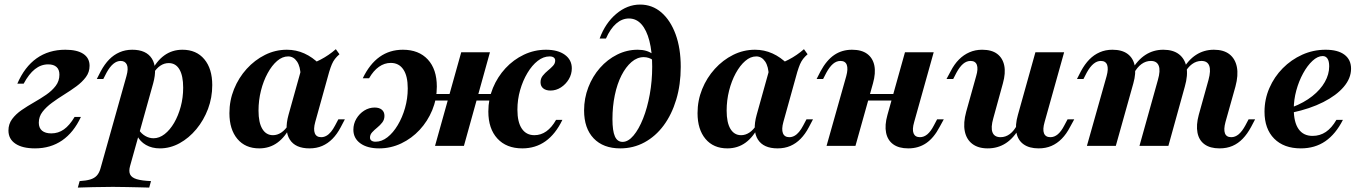

<svg xmlns="http://www.w3.org/2000/svg" viewBox="-20 -651 6090 857"><path d="M136.3 11.3Q79.8 11.3 48.8 -9.7Q17.7 -30.6 17.7 -68.5Q17.7 -97.6 34.3 -119.8Q50.8 -141.9 76.6 -159.7Q102.4 -177.4 131.5 -194Q160.5 -210.5 186.3 -228.2Q212.1 -246 228.6 -267.7Q245.2 -289.5 245.2 -317.7Q245.2 -340.3 232.3 -352Q219.4 -363.7 195.2 -363.7Q162.9 -363.7 135.9 -342.3Q108.9 -321 85.5 -277.4H57.3Q89.5 -352.4 143.5 -390.7Q197.6 -429 271.8 -429Q324.2 -429 352 -410.5Q379.8 -391.9 379.8 -357.3Q379.8 -329 363.3 -306.9Q346.8 -284.7 321 -265.7Q295.2 -246.8 266.5 -229Q237.9 -211.3 212.1 -192.3Q186.3 -173.4 169.8 -152Q153.2 -130.6 153.2 -103.2Q153.2 -79.8 167.7 -67.7Q182.3 -55.6 208.9 -55.6Q240.3 -55.6 265.3 -73.4Q290.3 -91.1 312.9 -129H341.1Q308.9 -59.7 257.3 -24.2Q205.6 11.3 136.3 11.3Z M327.4 186.3 335.5 157.3Q364.5 155.6 383.1 150Q401.6 144.4 412.5 132.3Q423.4 120.2 429 99.2L544.4 -311.3Q554 -345.2 546.4 -362.1Q538.7 -379 518.5 -379Q501.6 -379 485.9 -366.1Q470.2 -353.2 455.6 -326.6L441.1 -298.4H412.1L429.8 -333.1Q446.8 -364.5 467.3 -385.5Q487.9 -406.5 513.7 -417.7Q539.5 -429 570.2 -429Q633.1 -429 658.1 -389.1Q683.1 -349.2 663.7 -279L560.5 90.3Q554 113.7 560.9 127.8Q567.7 141.9 590.3 148.8Q612.9 155.6 654 157.3L646 186.3Q627.4 185.5 600.8 185.1Q574.2 184.7 544 183.9Q513.7 183.1 483.9 183.1Q437.9 183.1 395.6 184.3Q353.2 185.5 327.4 186.3ZM693.5 11.3Q658.1 11.3 631.5 -4Q604.8 -19.4 591.9 -46L600.8 -70.2Q611.3 -54 628.6 -44Q646 -33.9 665.3 -33.9Q691.1 -33.9 714.9 -52.4Q738.7 -71 757.3 -102.8Q775.8 -134.7 786.7 -175Q797.6 -215.3 797.6 -259.7Q797.6 -312.9 781 -341.1Q764.5 -369.4 733.1 -369.4Q712.9 -369.4 695.6 -357.7Q678.2 -346 662.9 -321.8L654 -329Q678.2 -378.2 713.3 -403.6Q748.4 -429 794.4 -429Q856.5 -429 891.9 -386.7Q927.4 -344.4 927.4 -271Q927.4 -215.3 908.5 -164.9Q889.5 -114.5 856.5 -74.6Q823.4 -34.7 781.5 -11.7Q739.5 11.3 693.5 11.3Z M1137.1 11.3Q1075 11.3 1039.5 -31Q1004 -73.4 1004 -146Q1004 -202.4 1024.6 -253.2Q1045.2 -304 1081 -343.5Q1116.9 -383.1 1162.9 -406Q1208.9 -429 1260.5 -429Q1301.6 -429 1338.3 -412.5Q1375 -396 1407.3 -363.7L1321.8 -312.9Q1321 -354 1305.6 -376.6Q1290.3 -399.2 1266.1 -399.2Q1240.3 -399.2 1216.9 -379Q1193.5 -358.9 1174.6 -324.2Q1155.6 -289.5 1144.8 -246.4Q1133.9 -203.2 1133.9 -157.3Q1133.9 -104 1150.8 -75.8Q1167.7 -47.6 1198.4 -47.6Q1217.7 -47.6 1235.5 -59.3Q1253.2 -71 1268.5 -95.2L1277.4 -88.7Q1253.2 -39.5 1218.1 -14.1Q1183.1 11.3 1137.1 11.3ZM1361.3 11.3Q1298.4 11.3 1273.4 -28.2Q1248.4 -67.7 1267.7 -137.9L1327.4 -351.6Q1375 -366.1 1411.3 -385.1Q1447.6 -404 1479 -431.5L1495.2 -408.9Q1483.1 -398.4 1475 -387.9Q1466.9 -377.4 1461.3 -364.1Q1455.6 -350.8 1449.2 -329.8L1387.1 -106.5Q1378.2 -74.2 1385.1 -56.5Q1391.9 -38.7 1413.7 -38.7Q1425.8 -38.7 1436.7 -44.8Q1447.6 -50.8 1457.3 -62.5Q1466.9 -74.2 1475.8 -91.1L1490.3 -118.5H1519.4L1500.8 -83.1Q1484.7 -52.4 1464.1 -31.5Q1443.5 -10.5 1418.1 0.4Q1392.7 11.3 1361.3 11.3Z M2311.3 11.3Q2240.3 11.3 2200 -32.7Q2159.7 -76.6 2159.7 -153.2Q2159.7 -208.9 2180.2 -258.5Q2200.8 -308.1 2236.3 -346.4Q2271.8 -384.7 2318.5 -406.9Q2365.3 -429 2416.9 -429Q2470.2 -429 2501.2 -406.5Q2532.3 -383.9 2532.3 -346Q2532.3 -320.2 2519 -297.6Q2505.6 -275 2483.9 -260.9Q2462.1 -246.8 2437.1 -246.8Q2416.9 -246.8 2404.8 -256.5Q2392.7 -266.1 2392.7 -283.9Q2392.7 -300.8 2402.8 -313.3Q2412.9 -325.8 2425.8 -336.3Q2438.7 -346.8 2448.4 -357.3Q2458.1 -367.7 2458.1 -380.6Q2458.1 -389.5 2451.6 -394.4Q2445.2 -399.2 2433.1 -399.2Q2405.6 -399.2 2380.2 -379.4Q2354.8 -359.7 2334.3 -325.4Q2313.7 -291.1 2301.6 -248.8Q2289.5 -206.5 2289.5 -161.3Q2289.5 -105.6 2309.3 -76.6Q2329 -47.6 2365.3 -47.6Q2423.4 -47.6 2462.1 -116.1H2490.3Q2429 11.3 2311.3 11.3ZM1672.6 11.3Q1619.4 11.3 1588.3 -11.3Q1557.3 -33.9 1557.3 -71.8Q1557.3 -98.4 1570.6 -121Q1583.9 -143.5 1605.6 -157.3Q1627.4 -171 1652.4 -171Q1672.6 -171 1684.3 -161.3Q1696 -151.6 1696 -133.9Q1696 -116.9 1686.3 -104.4Q1676.6 -91.9 1663.7 -81.5Q1650.8 -71 1641.1 -60.5Q1631.5 -50 1631.5 -37.1Q1631.5 -28.2 1637.9 -23.4Q1644.4 -18.5 1656.5 -18.5Q1683.9 -18.5 1709.3 -38.3Q1734.7 -58.1 1755.2 -92.3Q1775.8 -126.6 1787.9 -169Q1800 -211.3 1800 -256.5Q1800 -312.1 1780.2 -341.1Q1760.5 -370.2 1724.2 -370.2Q1696 -370.2 1671.4 -352.8Q1646.8 -335.5 1627.4 -301.6H1599.2Q1660.5 -429 1778.2 -429Q1849.2 -429 1889.5 -385.5Q1929.8 -341.9 1929.8 -264.5Q1929.8 -208.9 1909.3 -159.3Q1888.7 -109.7 1853.2 -71.4Q1817.7 -33.1 1771 -10.9Q1724.2 11.3 1672.6 11.3ZM1921.8 0 2038.7 -417.7H2166.9L2050.8 0ZM1861.3 -202.4 1867.7 -231.5H2233.1L2226.6 -202.4Z M2748.4 11.3Q2672.6 11.3 2629.8 -33.5Q2587.1 -78.2 2587.1 -158.1Q2587.1 -212.1 2606 -261.3Q2625 -310.5 2658.1 -348Q2691.1 -385.5 2734.7 -407.3Q2778.2 -429 2826.6 -429Q2868.5 -429 2894.4 -408.9V-382.3Q2887.1 -388.7 2876.2 -392.3Q2865.3 -396 2853.2 -396Q2824.2 -396 2798.8 -374.2Q2773.4 -352.4 2754 -314.5Q2734.7 -276.6 2724.2 -226.2Q2713.7 -175.8 2713.7 -119.4Q2713.7 -66.9 2724.6 -42.3Q2735.5 -17.7 2758.9 -17.7Q2783.9 -17.7 2807.7 -46Q2831.5 -74.2 2850.4 -121.8Q2869.4 -169.4 2880.2 -229.4Q2891.1 -289.5 2891.1 -353.2Q2891.1 -420.2 2878.6 -468.5Q2866.1 -516.9 2843.1 -542.7Q2820.2 -568.5 2787.1 -568.5Q2756.5 -568.5 2730.2 -545.6Q2704 -522.6 2684.7 -479H2656.5Q2681.5 -547.6 2730.6 -589.1Q2779.8 -630.6 2837.1 -630.6Q2891.1 -630.6 2931.9 -595.6Q2972.6 -560.5 2995.6 -498Q3018.5 -435.5 3018.5 -352.4Q3018.5 -273.4 2998.4 -206.5Q2978.2 -139.5 2942.3 -91.1Q2906.5 -42.7 2856.9 -15.7Q2807.3 11.3 2748.4 11.3Z M3226.6 11.3Q3164.5 11.3 3129 -31Q3093.5 -73.4 3093.5 -146Q3093.5 -202.4 3114.1 -253.2Q3134.7 -304 3170.6 -343.5Q3206.5 -383.1 3252.4 -406Q3298.4 -429 3350 -429Q3391.1 -429 3427.8 -412.5Q3464.5 -396 3496.8 -363.7L3411.3 -312.9Q3410.5 -354 3395.2 -376.6Q3379.8 -399.2 3355.6 -399.2Q3329.8 -399.2 3306.5 -379Q3283.1 -358.9 3264.1 -324.2Q3245.2 -289.5 3234.3 -246.4Q3223.4 -203.2 3223.4 -157.3Q3223.4 -104 3240.3 -75.8Q3257.3 -47.6 3287.9 -47.6Q3307.3 -47.6 3325 -59.3Q3342.7 -71 3358.1 -95.2L3366.9 -88.7Q3342.7 -39.5 3307.7 -14.1Q3272.6 11.3 3226.6 11.3ZM3450.8 11.3Q3387.9 11.3 3362.9 -28.2Q3337.9 -67.7 3357.3 -137.9L3416.9 -351.6Q3464.5 -366.1 3500.8 -385.1Q3537.1 -404 3568.5 -431.5L3584.7 -408.9Q3572.6 -398.4 3564.5 -387.9Q3556.5 -377.4 3550.8 -364.1Q3545.2 -350.8 3538.7 -329.8L3476.6 -106.5Q3467.7 -74.2 3474.6 -56.5Q3481.5 -38.7 3503.2 -38.7Q3515.3 -38.7 3526.2 -44.8Q3537.1 -50.8 3546.8 -62.5Q3556.5 -74.2 3565.3 -91.1L3579.8 -118.5H3608.9L3590.3 -83.1Q3574.2 -52.4 3553.6 -31.5Q3533.1 -10.5 3507.7 0.4Q3482.3 11.3 3450.8 11.3Z M3669.4 0 3757.3 -311.3Q3766.1 -343.5 3759.7 -361.3Q3753.2 -379 3731.5 -379Q3713.7 -379 3698.4 -366.1Q3683.1 -353.2 3668.5 -326.6L3654 -298.4H3625L3642.7 -333.1Q3669.4 -382.3 3703.6 -405.6Q3737.9 -429 3783.1 -429Q3825.8 -429 3850.8 -410.5Q3875.8 -391.9 3882.7 -358.5Q3889.5 -325 3876.6 -279L3798.4 0ZM3793.5 -202.4 3801.6 -231.5H4029L4021 -202.4ZM4033.9 11.3Q3991.9 11.3 3966.9 -6.9Q3941.9 -25 3935.1 -58.5Q3928.2 -91.9 3941.1 -137.9L4019.4 -417.7H4147.6L4060.5 -106.5Q4050.8 -73.4 4057.7 -56Q4064.5 -38.7 4086.3 -38.7Q4104 -38.7 4119.4 -51.6Q4134.7 -64.5 4148.4 -91.1L4162.9 -118.5H4192.7L4174.2 -84.7Q4148.4 -35.5 4114.1 -12.1Q4079.8 11.3 4033.9 11.3Z M4388.7 11.3Q4346 11.3 4319.8 -8.9Q4293.5 -29 4286.3 -65.7Q4279 -102.4 4292.7 -152.4L4337.1 -311.3Q4346.8 -343.5 4340.3 -361.3Q4333.9 -379 4312.1 -379Q4294.4 -379 4279 -366.1Q4263.7 -353.2 4249.2 -326.6L4234.7 -298.4H4204.8L4223.4 -333.1Q4239.5 -364.5 4260.5 -385.5Q4281.5 -406.5 4307.3 -417.7Q4333.1 -429 4363.7 -429Q4406.5 -429 4431 -410.5Q4455.6 -391.9 4462.5 -358.5Q4469.4 -325 4456.5 -279L4413.7 -123.4Q4401.6 -81.5 4410.1 -60.1Q4418.5 -38.7 4446 -38.7Q4468.5 -38.7 4487.5 -52.8Q4506.5 -66.9 4521 -95.2L4530.6 -80.6Q4504.8 -34.7 4469.4 -11.7Q4433.9 11.3 4388.7 11.3ZM4616.1 11.3Q4574.2 11.3 4548.8 -6.9Q4523.4 -25 4516.9 -58.9Q4510.5 -92.7 4523.4 -137.9L4601.6 -417.7H4729.8L4642.7 -106.5Q4633.1 -73.4 4639.9 -56Q4646.8 -38.7 4668.5 -38.7Q4686.3 -38.7 4701.6 -51.6Q4716.9 -64.5 4730.6 -91.1L4745.2 -118.5H4775L4756.5 -84.7Q4740.3 -53.2 4719.4 -31.9Q4698.4 -10.5 4673 0.4Q4647.6 11.3 4616.1 11.3Z M5423.4 11.3Q5381.5 11.3 5356.5 -6.9Q5331.5 -25 5325 -58.9Q5318.5 -92.7 5330.6 -137.9L5374.2 -294.4Q5385.5 -336.3 5377.4 -357.7Q5369.4 -379 5342.7 -379Q5320.2 -379 5300.8 -364.9Q5281.5 -350.8 5266.1 -322.6L5257.3 -337.1Q5283.1 -383.1 5318.5 -406Q5354 -429 5398.4 -429Q5441.9 -429 5467.7 -408.9Q5493.5 -388.7 5500.8 -352Q5508.1 -315.3 5494.4 -264.5L5450 -106.5Q5441.1 -73.4 5447.6 -56Q5454 -38.7 5475.8 -38.7Q5493.5 -38.7 5508.9 -51.6Q5524.2 -64.5 5538.7 -91.1L5553.2 -118.5H5582.3L5564.5 -84.7Q5547.6 -53.2 5527 -31.9Q5506.5 -10.5 5481 0.4Q5455.6 11.3 5423.4 11.3ZM4831.5 0 4919.4 -311.3Q4928.2 -343.5 4921.8 -361.3Q4915.3 -379 4893.5 -379Q4876.6 -379 4860.9 -366.1Q4845.2 -353.2 4830.6 -326.6L4816.1 -298.4H4787.1L4804.8 -333.1Q4821.8 -364.5 4842.3 -385.5Q4862.9 -406.5 4888.7 -417.7Q4914.5 -429 4945.2 -429Q4987.9 -429 5012.9 -410.5Q5037.9 -391.9 5044.8 -358.5Q5051.6 -325 5038.7 -279L4960.5 0ZM5066.1 0 5148.4 -294.4Q5160.5 -336.3 5152 -357.7Q5143.5 -379 5116.9 -379Q5094.4 -379 5075 -364.9Q5055.6 -350.8 5040.3 -322.6L5030.6 -337.1Q5057.3 -383.1 5092.7 -406Q5128.2 -429 5172.6 -429Q5216.1 -429 5242.3 -408.9Q5268.5 -388.7 5275.8 -352Q5283.1 -315.3 5268.5 -264.5L5195.2 0Z M5786.3 11.3Q5710.5 11.3 5667.3 -32.3Q5624.2 -75.8 5624.2 -152.4Q5624.2 -208.1 5646 -258.1Q5667.7 -308.1 5705.6 -346.4Q5743.5 -384.7 5792.7 -406.9Q5841.9 -429 5896.8 -429Q5951.6 -429 5981 -406.9Q6010.5 -384.7 6010.5 -344.4Q6010.5 -301.6 5977.8 -263.3Q5945.2 -225 5886.3 -195.2Q5827.4 -165.3 5747.6 -148.4L5748.4 -172.6Q5800.8 -192.7 5837.5 -221.8Q5874.2 -250.8 5893.5 -285.1Q5912.9 -319.4 5912.9 -354.8Q5912.9 -378.2 5905.2 -389.5Q5897.6 -400.8 5883.9 -400.8Q5861.3 -400.8 5838.3 -379.4Q5815.3 -358.1 5796.4 -323.4Q5777.4 -288.7 5766.1 -247.2Q5754.8 -205.6 5754.8 -164.5Q5754.8 -105.6 5776.2 -75Q5797.6 -44.4 5838.7 -44.4Q5871.8 -44.4 5898 -62.1Q5924.2 -79.8 5945.2 -116.1H5974.2Q5941.9 -52.4 5895.6 -20.6Q5849.2 11.3 5786.3 11.3Z"/></svg>

Font: Playfair 5pt SemiExpanded Light ExtraBold
Style: Italic
Weight: 800
Italic angle: -15.6°
Version: Version 2.001;gftools[0.9.30]